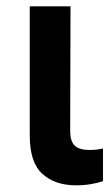

<svg xmlns="http://www.w3.org/2000/svg" viewBox="-20 -565 343 592"><path d="M71.7 -545.5H197.4L196.4 -158.7Q197.1 -128.2 211.1 -115.4Q225.1 -102.6 255.3 -102.6Q268.5 -102.6 279.5 -104Q290.5 -105.5 297.6 -106.9V-6.4Q281.6 -1.1 260.7 2.7Q239.7 6.4 214.1 6.4Q149.9 6.4 110.8 -28.8Q71.7 -63.9 71.7 -147Z"/></svg>

Font: Inter P Semi Bold
Style: Regular
Weight: 600
Designer: Rasmus Andersson
Foundry: rsms
Version: Version 3.018;git-588b23468